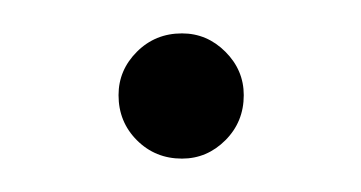

<svg xmlns="http://www.w3.org/2000/svg" viewBox="-20 -90 216 115"><path d="M89 -70Q104 -70 115 -59Q126 -48 126 -33Q126 -17 115 -6Q104 5 89 5Q73 5 62 -6Q51 -17 51 -33Q51 -48 62 -59Q73 -70 89 -70Z"/></svg>

Font: Almarai Light
Style: Regular
Weight: 300
Designer: Boutros International 2019
Foundry: Created by Boutros International 2019
Version: Version 1.10